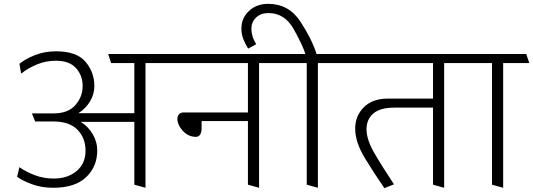

<svg xmlns="http://www.w3.org/2000/svg" viewBox="-20 -961 2774 999"><path d="M257 16Q198 16 149 -1.5Q100 -19 69 -41L81 -91Q117 -66 162.5 -49Q208 -32 260 -32Q332 -32 378.5 -71Q425 -110 425 -177Q425 -243 383 -286Q341 -329 257 -329H163L146 -371H259Q334 -371 372 -414Q410 -457 410 -514Q410 -568 375.5 -606.5Q341 -645 271 -645Q220 -645 174 -626.5Q128 -608 90 -578L81 -629Q113 -655 162.5 -674.5Q212 -694 272 -694Q379 -694 425 -639.5Q471 -585 471 -513Q471 -472 449 -434.5Q427 -397 388 -372H679V-633H558L543 -680H858L874 -633H737V16L679 0V-327H400Q440 -302 463 -262Q486 -222 486 -179Q486 -94 428 -39Q370 16 257 16Z M1270 0V-331H1029V-294Q1029 -273 1021.5 -261Q1014 -249 1000 -249Q960 -249 931.5 -280Q903 -311 903 -343Q903 -357 911.5 -366.5Q920 -376 936 -376H1270V-633H865L851 -680H1449L1464 -633H1328V16Z M1271 -708Q1258 -729 1247 -755.5Q1236 -782 1236 -812Q1236 -867 1275.5 -904Q1315 -941 1375 -941Q1483 -941 1543.5 -848Q1604 -755 1627 -680H1754L1770 -633H1634V16L1576 0V-633H1454L1439 -680H1569Q1556 -723 1509 -808Q1462 -893 1377 -893Q1336 -893 1312 -869.5Q1288 -846 1288 -811Q1288 -792 1294 -772Q1300 -752 1313 -731Z M2233 0V-401H2033Q1958 -401 1922.5 -370.5Q1887 -340 1887 -288Q1887 -235 1927.5 -165Q1968 -95 2030 -2L1980 18Q1930 -54 1879 -137.5Q1828 -221 1828 -292Q1828 -358 1873 -403Q1918 -448 1998 -448H2233V-633H1764L1750 -680H2411L2426 -633H2291V16Z M2540 0V-633H2418L2404 -680H2718L2734 -633H2598V16Z"/></svg>

Font: Palanquin ExtraLight
Style: Regular
Weight: 275
Designer: Pria Ravichandran
Version: Version 1.001